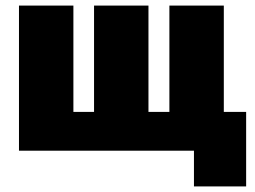

<svg xmlns="http://www.w3.org/2000/svg" viewBox="-20 -540 912 688"><path d="M675 128H862V-139H782V-520H587V-139H512V-520H317V-139H243V-520H48V0H675Z"/></svg>

Font: Fixel Text Black
Style: Regular
Weight: 900
Width: 4
Designer: AlfaBravo + MacPaw
Foundry: Kyrylo Tkachov, Marchela Mozhyna, Serhii Makarenko, Maria Weinstein, Zakhar Kryvoshyya
Version: Version 1.211